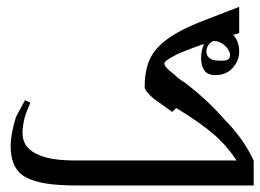

<svg xmlns="http://www.w3.org/2000/svg" viewBox="-20 -700 774 571"><path d="M683.6 -222.7Q652.3 -269.5 613.3 -302.7Q574.2 -335.9 503.9 -378.9L492.2 -367.2L437.5 -406.2Q410.2 -429.7 410.2 -441.4Q410.2 -519.5 449.2 -558.6Q484.4 -597.7 570.3 -632.8L691.4 -679.7V-601.6L601.6 -574.2Q543 -554.7 507.8 -539.1Q468.8 -519.5 468.8 -511.7Q468.8 -500 496.1 -480.5Q511.7 -464.8 531.2 -453.1Q597.7 -402.3 648.4 -343.8Q703.1 -289.1 734.4 -222.7V-148.4H207Q101.6 -148.4 58.6 -171.9Q11.7 -195.3 11.7 -265.6Q11.7 -300.8 27.3 -351.6Q35.2 -367.2 54.7 -402.3L70.3 -394.5Q54.7 -359.4 50.8 -339.8Q46.9 -320.3 46.9 -304.7Q46.9 -257.8 97.7 -238.3Q132.8 -222.7 207 -222.7ZM691.4 -546.9Q691.4 -519.5 671.9 -498Q652.3 -476.6 621.1 -476.6Q597.7 -476.6 587.9 -490.2Q578.1 -503.9 578.1 -527.3Q578.1 -558.6 595.7 -585.9Q613.3 -613.3 636.7 -613.3Q660.2 -613.3 675.8 -593.8Q691.4 -574.2 691.4 -546.9ZM664.1 -535.2Q664.1 -550.8 648.4 -564.5Q632.8 -578.1 617.2 -578.1Q609.4 -578.1 601.6 -568.4Q593.8 -558.6 593.8 -546.9Q593.8 -531.2 609.4 -523.4Q617.2 -519.5 640.6 -519.5Q652.3 -519.5 658.2 -523.4Q664.1 -527.3 664.1 -535.2Z"/></svg>

Font: 和音 by 宁静之雨，公众号njzyshare
Style: Regular
Weight: 400
Designer: Steve Matteson
Foundry: Ascender Corporation
Version: Version 6.00;June 8, 2018;FontCreator 11.0.0.2388 32-bit